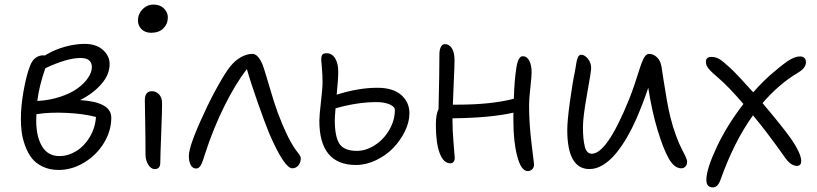

<svg xmlns="http://www.w3.org/2000/svg" viewBox="-20 -732 3590 844"><path d="M237.8 15.1Q197.8 15.1 167.2 0.2Q136.7 -14.6 119.1 -37.6Q101.6 -60.5 90.3 -91.8Q79.1 -123 75.4 -150.9Q71.8 -178.7 71.8 -209Q71.8 -267.1 84 -334.5Q96.2 -401.9 111.8 -441.9Q120.6 -465.8 136 -477.3Q151.4 -488.8 169.9 -488.8Q174.8 -488.8 176.8 -487.8Q181.6 -491.2 189 -495.1Q224.1 -515.1 267.8 -527.1Q311.5 -539.1 352.1 -539.1Q402.8 -539.1 432.4 -512.7Q461.9 -486.3 461.9 -450.2Q461.9 -403.8 425.3 -362.1Q388.7 -320.3 332 -292Q469.2 -283.7 469.2 -214.8Q469.2 -156.7 436.8 -103.5Q404.3 -50.3 350.3 -17.6Q296.4 15.1 237.8 15.1ZM334 -477.1Q274.4 -477.1 179.2 -432.1Q151.9 -353.5 144 -288.1Q197.3 -291 243.7 -306.2Q290 -321.3 319.8 -342.8Q349.6 -364.3 366.7 -389.2Q383.8 -414.1 383.8 -437Q383.8 -477.1 334 -477.1ZM139.2 -202.1Q139.2 -131.8 164.8 -88.9Q190.4 -45.9 241.2 -45.9Q279.3 -45.9 314.9 -67.6Q350.6 -89.4 374.5 -129.4Q398.4 -169.4 401.9 -217.8Q346.7 -232.4 272 -235.8Q197.3 -239.3 140.1 -230Q139.2 -221.2 139.2 -202.1Z M644.5 -587.9Q618.2 -587.9 602.3 -603.5Q586.4 -619.1 586.4 -642.1Q586.4 -670.4 606.4 -691.2Q626.5 -711.9 654.8 -711.9Q683.6 -711.9 700.7 -694.8Q717.8 -677.7 717.8 -655.8Q717.8 -627 698.2 -607.4Q678.7 -587.9 644.5 -587.9ZM660.6 11.2Q643.6 11.2 631.6 -8.3Q619.6 -27.8 619.6 -53.2Q619.6 -127.4 618.2 -196.5Q616.7 -265.6 616.7 -291Q616.7 -331.1 647.5 -331.1Q666 -331.1 679 -317.4Q691.9 -303.7 692.4 -279.8Q692.9 -253.9 688.7 -147.2Q684.6 -40.5 684.6 -17.1Q684.6 11.2 660.6 11.2Z M842.3 8.8Q826.7 8.8 818.4 -6.6Q810.1 -22 810.1 -45.9Q810.1 -91.3 876.5 -232.9Q905.3 -296.4 938.5 -355.5Q971.7 -414.6 992.2 -439.9Q1013.7 -466.8 1039.6 -481Q1065.4 -495.1 1089.4 -495.1Q1115.7 -495.1 1136.2 -442.9Q1144 -420.9 1165.3 -348.1Q1186.5 -275.4 1200.2 -238.8Q1241.2 -128.4 1279.3 -74.2Q1282.7 -69.8 1288.3 -62.5Q1293.9 -55.2 1296.1 -52Q1298.3 -48.8 1300.3 -44.7Q1302.2 -40.5 1302.2 -37.1Q1302.2 -17.1 1291.5 -4.6Q1280.8 7.8 1265.1 7.8Q1230 7.8 1164.1 -144Q1145 -189.9 1113.3 -280.3Q1081.5 -370.6 1065.4 -428.2Q1015.6 -364.7 966.6 -266.1Q917.5 -167.5 880.4 -53.2Q879.4 -50.3 877.2 -43.2Q875 -36.1 874 -33Q873 -29.8 870.8 -23.7Q868.7 -17.6 867.2 -14.6Q865.7 -11.7 863.5 -7.1Q861.3 -2.4 859.1 -0.2Q856.9 2 854.2 4.4Q851.6 6.8 848.6 7.8Q845.7 8.8 842.3 8.8Z M1544.9 -6.8Q1383.8 -6.8 1383.8 -201.2Q1383.8 -224.6 1390.9 -284.7Q1397.9 -344.7 1397.9 -371.1Q1397.9 -400.9 1395 -433.6Q1392.1 -466.3 1392.1 -469.2Q1392.1 -485.4 1397 -491.7Q1401.9 -498 1415 -498Q1439.9 -498 1453.4 -475.3Q1466.8 -452.6 1466.8 -418.9Q1466.8 -382.8 1460 -315.9Q1556.2 -346.2 1638.7 -346.2Q1707 -346.2 1743.4 -314.7Q1779.8 -283.2 1779.8 -233.9Q1779.8 -195.8 1760 -155Q1740.2 -114.3 1708.5 -81.5Q1676.8 -48.8 1633.1 -27.8Q1589.4 -6.8 1544.9 -6.8ZM1451.7 -204.1Q1451.7 -130.9 1472.2 -99.9Q1492.7 -68.8 1548.8 -68.8Q1588.9 -68.8 1627.7 -93.8Q1666.5 -118.7 1691.2 -160.9Q1715.8 -203.1 1715.8 -249Q1715.8 -262.7 1693.1 -272.9Q1670.4 -283.2 1634.8 -283.2Q1551.3 -283.2 1455.1 -255.9Q1451.7 -219.2 1451.7 -204.1Z M1960 -14.2Q1929.2 -14.2 1912.6 -59.1Q1896 -104 1896 -182.1Q1896 -231.9 1907.7 -251Q1911.6 -413.1 1911.6 -493.2Q1911.6 -514.2 1918.2 -526.1Q1924.8 -538.1 1936 -538.1Q1954.1 -538.1 1966.1 -520Q1978 -502 1978 -466.8Q1978 -440.9 1974.6 -368.4Q1971.2 -295.9 1970.7 -272H1992.7Q2139.2 -272 2238.8 -297.9Q2241.2 -381.8 2250 -435.1Q2257.8 -484.9 2277.8 -484.9Q2296.4 -484.9 2306.6 -465.1Q2316.9 -445.3 2316.9 -415Q2316.9 -395 2311.3 -345.9Q2305.7 -296.9 2305.7 -269Q2305.7 -189.9 2316.7 -100.1Q2327.6 -10.3 2327.6 -9.8Q2327.6 3.9 2319.6 12Q2311.5 20 2299.8 20Q2271 20 2253.9 -44.2Q2236.8 -108.4 2236.8 -199.2V-236.8Q2137.7 -213.9 1968.8 -211.9Q1968.8 -161.6 1973.9 -101.3Q1979 -41 1979 -38.1Q1979 -27.3 1973.9 -20.8Q1968.8 -14.2 1960 -14.2Z M2571.3 11.2Q2473.6 11.2 2473.6 -161.1Q2473.6 -201.7 2485.6 -287.6Q2497.6 -373.5 2507.3 -418Q2508.3 -423.8 2509.8 -432.4Q2511.2 -440.9 2512 -445.8Q2512.7 -450.7 2513.9 -457.3Q2515.1 -463.9 2516.1 -467.5Q2517.1 -471.2 2518.6 -475.6Q2520 -480 2521.5 -482.4Q2522.9 -484.9 2524.9 -487.1Q2526.9 -489.3 2529.3 -490.2Q2531.7 -491.2 2534.7 -491.2Q2550.3 -491.2 2564.5 -473.6Q2578.6 -456.1 2578.6 -432.1Q2578.6 -418 2560.5 -317.6Q2542.5 -217.3 2542.5 -173.8Q2542.5 -120.6 2550.5 -88.4Q2558.6 -56.2 2581.5 -56.2Q2648.4 -56.2 2745.6 -295.9Q2757.8 -326.2 2769.5 -361.3Q2781.2 -396.5 2787.8 -417.7Q2794.4 -439 2801.8 -458.3Q2809.1 -477.5 2816.7 -486.3Q2824.2 -495.1 2833.5 -495.1Q2852.1 -495.1 2867.7 -480.5Q2883.3 -465.8 2887.7 -439.9Q2889.6 -427.7 2897.2 -377.9Q2904.8 -328.1 2911.9 -288.6Q2918.9 -249 2927.2 -215.8Q2937.5 -174.3 2951.2 -137.2Q2964.8 -100.1 2975.3 -80.3Q2985.8 -60.5 2993.2 -44.7Q3000.5 -28.8 3000.5 -22Q3000.5 -8.3 2993.2 -0.2Q2985.8 7.8 2974.6 7.8Q2944.3 7.8 2920.2 -34.4Q2896 -76.7 2870.6 -160.2Q2845.7 -242.7 2829.6 -346.2Q2809.6 -285.2 2778.3 -211.9Q2758.8 -167.5 2736.8 -129.4Q2714.8 -91.3 2688.5 -58.8Q2662.1 -26.4 2631.8 -7.6Q2601.6 11.2 2571.3 11.2Z M3113.8 91.8Q3084 91.8 3085 56.2Q3086.4 8.3 3131.3 -86.9Q3176.3 -182.1 3248 -274.9Q3181.6 -352.5 3134.8 -392.1Q3107.4 -415 3095.2 -429.9Q3083 -444.8 3083 -460Q3083 -481.9 3106.9 -481.9Q3126 -481.9 3142.1 -472.4Q3158.2 -462.9 3189 -434.1Q3221.7 -403.8 3291 -326.2Q3335.4 -377 3379.9 -414.1Q3430.2 -457 3454.1 -470.5Q3478 -483.9 3497.1 -483.9Q3509.3 -483.9 3516.1 -477.1Q3522.9 -470.2 3522.9 -459Q3522.9 -433.1 3488.8 -413.1Q3404.8 -363.3 3332 -278.8Q3422.9 -170.9 3455.1 -125Q3502 -58.1 3502 -23.9Q3502 -2.9 3482.9 -2.9Q3454.6 -2.9 3427.7 -43.9Q3351.1 -151.9 3290 -225.1Q3206.5 -108.9 3147 59.1Q3134.8 91.8 3113.8 91.8Z"/></svg>

Font: Shantell Sans Irregular
Style: Regular
Weight: 300
Designer: Stephen Nixon, Anya Danilova, Shantell Martin
Foundry: Arrow Type
Version: Version 1.006;[9816181b4]